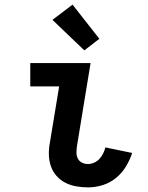

<svg xmlns="http://www.w3.org/2000/svg" viewBox="-20 -803 640 831"><path d="M361 8Q335 8 309.5 3.5Q284 -1 262 -12.5Q240 -24 224 -42.5Q208 -61 200 -84.5Q192 -108 191.5 -134Q191 -160 196 -186L236 -429H111V-530H372L313 -170Q311 -156 311 -142Q311 -128 317 -116.5Q323 -105 335 -99Q347 -93 361 -93Q374 -93 387.5 -99Q401 -105 410.5 -115.5Q420 -126 426.5 -139Q433 -152 436 -165L552 -141Q542 -110 524.5 -81.5Q507 -53 481 -32Q455 -11 423.5 -1.5Q392 8 361 8ZM345 -585 207 -717 294 -783 410 -635Z"/></svg>

Font: Iosevka Curly Extended
Style: Bold Italic
Weight: 700
Width: 7
Italic angle: -9°
Monospace: yes
Designer: Belleve Invis
Foundry: Belleve Invis
Version: Version 11.1.0; ttfautohint (v1.8.3)